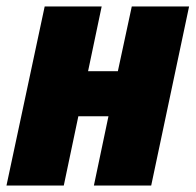

<svg xmlns="http://www.w3.org/2000/svg" viewBox="-21 -573 604 593"><path d="M-1 0H176L221 -214H314L269 0H446L563 -553H386L343 -353H251L293 -553H117Z"/></svg>

Font: Noto Sans UI SemiCondensed Black
Style: Italic
Weight: 900
Width: 4
Italic angle: -372°
Designer: Monotype Design Team
Foundry: Monotype Imaging Inc.
Version: Version 1.901